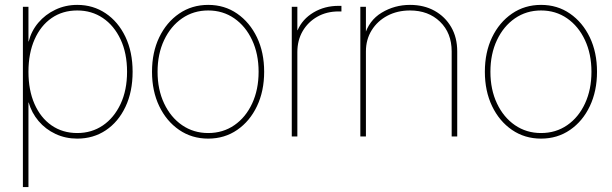

<svg xmlns="http://www.w3.org/2000/svg" viewBox="-20 -550 2466 774"><path d="M72.3 204.1V-522.5H94.7V-382.8H95.7Q106.4 -425.3 134.5 -458.5Q162.6 -491.7 203.4 -511Q244.1 -530.3 291.5 -530.3Q355.5 -530.3 406 -496.3Q456.5 -462.4 485.6 -401.6Q514.6 -340.8 514.6 -260.7Q514.6 -180.2 485.8 -119.4Q457 -58.6 406.7 -24.9Q356.4 8.8 291.5 8.8Q244.1 8.8 203.9 -10Q163.6 -28.8 135.5 -62Q107.4 -95.2 95.7 -136.7H94.7V204.1ZM291.5 -13.7Q349.6 -13.7 394.8 -44.4Q439.9 -75.2 466.1 -130.9Q492.2 -186.5 492.2 -260.7Q492.2 -335.4 466.1 -391.1Q439.9 -446.8 394.8 -477.3Q349.6 -507.8 291.5 -507.8Q232.4 -507.8 188.2 -477.3Q144 -446.8 119.4 -391.1Q94.7 -335.4 94.7 -260.7Q94.7 -186.5 119.1 -130.9Q143.6 -75.2 188 -44.4Q232.4 -13.7 291.5 -13.7Z M819.3 8.8Q753.4 8.8 702.1 -26.4Q650.9 -61.5 621.8 -122.3Q592.8 -183.1 592.8 -260.7Q592.8 -338.9 621.8 -399.4Q650.9 -460 702.1 -495.1Q753.4 -530.3 819.3 -530.3Q885.3 -530.3 936 -495.1Q986.8 -460 1015.9 -399.4Q1044.9 -338.9 1044.9 -260.7Q1044.9 -183.1 1016.1 -122.3Q987.3 -61.5 936.3 -26.4Q885.3 8.8 819.3 8.8ZM819.3 -13.7Q878.9 -13.7 924.8 -45.4Q970.7 -77.1 996.6 -133.1Q1022.5 -189 1022.5 -260.7Q1022.5 -332.5 996.3 -388.4Q970.2 -444.3 924.3 -476.1Q878.4 -507.8 819.3 -507.8Q760.3 -507.8 714.1 -476.1Q668 -444.3 641.6 -388.4Q615.2 -332.5 615.2 -260.7Q615.2 -189 641.6 -133.1Q668 -77.1 714.1 -45.4Q760.3 -13.7 819.3 -13.7Z M1156.2 0V-522.5H1178.7V-428.2H1179.7Q1199.2 -473.1 1243.9 -499.8Q1288.6 -526.4 1344.7 -526.4Q1349.1 -526.4 1350.6 -526.4Q1352.1 -526.4 1356.4 -526.4V-503.9Q1353.5 -503.9 1351.3 -503.9Q1349.1 -503.9 1344.7 -503.9Q1296.9 -503.9 1259.3 -482.7Q1221.7 -461.4 1200.2 -424.6Q1178.7 -387.7 1178.7 -339.8V0Z M1455.1 -342.8V0H1432.6V-522.5H1455.1V-405.3H1449.2Q1466.8 -467.8 1518.8 -499Q1570.8 -530.3 1632.8 -530.3Q1689 -530.3 1731.7 -506.6Q1774.4 -482.9 1798.8 -440.9Q1823.2 -398.9 1823.2 -342.8V0H1800.8V-342.8Q1800.8 -417 1753.9 -462.4Q1707 -507.8 1632.8 -507.8Q1582 -507.8 1541.7 -486.6Q1501.5 -465.3 1478.3 -428Q1455.1 -390.6 1455.1 -342.8Z M2161.1 8.8Q2095.2 8.8 2043.9 -26.4Q1992.7 -61.5 1963.6 -122.3Q1934.6 -183.1 1934.6 -260.7Q1934.6 -338.9 1963.6 -399.4Q1992.7 -460 2043.9 -495.1Q2095.2 -530.3 2161.1 -530.3Q2227.1 -530.3 2277.8 -495.1Q2328.6 -460 2357.7 -399.4Q2386.7 -338.9 2386.7 -260.7Q2386.7 -183.1 2357.9 -122.3Q2329.1 -61.5 2278.1 -26.4Q2227.1 8.8 2161.1 8.8ZM2161.1 -13.7Q2220.7 -13.7 2266.6 -45.4Q2312.5 -77.1 2338.4 -133.1Q2364.3 -189 2364.3 -260.7Q2364.3 -332.5 2338.1 -388.4Q2312 -444.3 2266.1 -476.1Q2220.2 -507.8 2161.1 -507.8Q2102.1 -507.8 2055.9 -476.1Q2009.8 -444.3 1983.4 -388.4Q1957 -332.5 1957 -260.7Q1957 -189 1983.4 -133.1Q2009.8 -77.1 2055.9 -45.4Q2102.1 -13.7 2161.1 -13.7Z"/></svg>

Font: Inter 28pt Thin
Style: Regular
Weight: 250
Designer: Rasmus Andersson
Foundry: rsms
Version: Version 4.001;git-66647c0bb